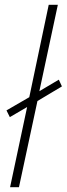

<svg xmlns="http://www.w3.org/2000/svg" viewBox="-20 -780 278 800"><path d="M22 0H59L136 -359L238 -420L225 -448L144 -400L221 -760H183L102 -375L7 -320L21 -292L93 -334Z"/></svg>

Font: Noto Sans SemiCondensed ExtraLight
Style: Italic
Weight: 200
Width: 4
Italic angle: -12°
Designer: Monotype Design Team
Foundry: Monotype Imaging Inc.
Version: Version 2.013